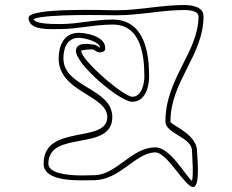

<svg xmlns="http://www.w3.org/2000/svg" viewBox="-20 -802 926 766"><path d="M400 -608C401 -661 316 -671 294 -671C234 -671 214 -618 214 -569C214 -434 408 -423 408 -335C408 -227 154 -310 154 -149C154 -72 303 -83 354 -83C459 -83 521 -194 600 -194C647 -194 718 -56 750 -56C781 -56 766 -181 766 -200C766 -267 660 -304 660 -317C660 -478 792 -581 792 -737C792 -775 746 -782 714 -782C624 -782 536 -761 442 -761C409 -761 94 -773 94 -731C94 -679 179 -686 220 -686C289 -686 356 -704 430 -704C539 -704 556 -589 556 -497C556 -472 547 -416 508 -416C473 -416 304 -562 304 -599C304 -603 337 -605 346 -605C359 -605 363 -593 376 -593C387 -593 400 -597 400 -608ZM220 -706C173 -706 119 -708 114 -726C163 -748 413 -741 442 -741C539 -741 627 -762 714 -762C750 -762 772 -753 772 -737C772 -594 640 -490 640 -317C640 -268 746 -255 746 -200C746 -183 753 -108 746 -80C718 -104 659 -214 600 -214C503 -214 446 -103 354 -103C342 -103 326 -102 308 -102C236 -102 173 -114 173 -149C173 -286 428 -194 428 -335C428 -451 233 -453 233 -569C233 -615 251 -651 294 -651C317 -651 375 -637 379 -613H375C375 -613 366 -625 345 -625C345 -625 283 -638 283 -599C283 -544 459 -396 507 -396C569 -396 575 -475 575 -497C575 -586 559 -724 429 -724C354 -724 293 -706 220 -706Z"/></svg>

Font: CISF Camouflage Kit
Style: OuLn
Weight: 400
Designer: Robert Jablonski, Jasper
Foundry: Cannot Into Space Fonts
Version: Version 1.27